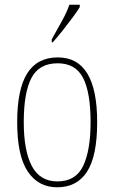

<svg xmlns="http://www.w3.org/2000/svg" viewBox="-20 -786 486 816"><path d="M223 10Q143 10 98 -57Q53 -124 53 -267Q53 -406 95.5 -474Q138 -542 226 -542Q393 -542 393 -267Q393 -123 350 -56.5Q307 10 223 10ZM224 -15Q302 -15 333.5 -81Q365 -147 365 -267Q365 -393 333 -455Q301 -517 225 -517Q146 -517 113.5 -454.5Q81 -392 81 -267Q81 -145 115.5 -80Q150 -15 224 -15ZM200 -619Q222 -659 242.5 -695.5Q263 -732 275 -766H319V-756Q309 -739 289 -712Q269 -685 246.5 -656.5Q224 -628 204 -606H200Z"/></svg>

Font: Noto Serif Condensed Thin
Style: Regular
Weight: 100
Width: 3
Designer: Monotype Design Team
Foundry: Monotype Imaging Inc.
Version: Version 2.013; ttfautohint (v1.8.4.7-5d5b)